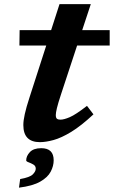

<svg xmlns="http://www.w3.org/2000/svg" viewBox="-20 -658 537 905"><path d="M268 -214.5Q253.5 -170.5 248.2 -148.2Q243 -126 243 -116Q243 -102.5 248.5 -98.2Q254 -94 265 -94Q281.5 -94 309 -105.8Q336.5 -117.5 390 -159L420.5 -119Q362 -64.5 315.5 -36.2Q269 -8 232.5 2Q196 12 168 12Q90 12 90 -68.5Q90 -89.5 96.8 -120.2Q103.5 -151 119 -198.5L198 -443.5H71.5L72.5 -516H221L260.5 -638.5H408L367.5 -516H497V-443.5H343.5ZM103.5 98Q103.5 77.5 120.8 59Q138 40.5 174.5 40.5Q233 40.5 233 97.5Q233 124.5 219 151.2Q205 178 169.5 198.2Q134 218.5 69.5 226.5L75 186Q120.5 178 134.5 164Q148.5 150 148.5 137Q148.5 124 137.2 117.5Q126 111 114.8 107Q103.5 103 103.5 98Z"/></svg>

Font: Newsreader 6pt SemiBold
Style: Italic
Weight: 600
Italic angle: -17°
Designer: Hugues Gentile
Foundry: Production Type
Version: Version 1.003; ttfautohint (v1.8.3)